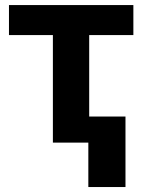

<svg xmlns="http://www.w3.org/2000/svg" viewBox="-20 -566 565 762"><path d="M189.9 -426.8H15.6V-545.9H509.3V-426.8H334V-103.5H478V176.3H330.6V0H189.9Z"/></svg>

Font: Inter Tight Stencil
Style: Bold
Weight: 700
Designer: Rasmus Andersson
Foundry: rsms
Version: Version 3.004;Glyphs 3.1.2 (3151)